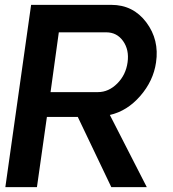

<svg xmlns="http://www.w3.org/2000/svg" viewBox="-20 -770 711 790"><path d="M584 0H438L300 -289H173L132 0H2L108 -750H438Q528 -750 582 -678Q636 -606 622 -513Q611 -437 557 -375Q503 -313 432 -297ZM383 -391Q427 -391 462.5 -426.5Q498 -462 505 -514Q512 -565 486.5 -601Q461 -637 417 -637H222L188 -391Z"/></svg>

Font: Oakes Grotesk
Style: Bold Italic
Weight: 600
Italic angle: -8°
Designer: Samuel Oakes
Foundry: Samuel Oakes
Version: Version 1.000;PS 001.000;hotconv 1.0.88;makeotf.lib2.5.64775